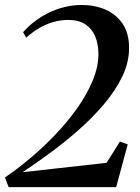

<svg xmlns="http://www.w3.org/2000/svg" viewBox="-24 -770 576 790"><path d="M11.5 0 -3.5 -40Q47 -74 101 -119.5Q155 -165 205 -217.5Q255 -270 294.8 -326.5Q334.5 -383 357.8 -439.5Q381 -496 381 -548.5Q380.5 -590.5 367 -621.8Q353.5 -653 326.2 -670.5Q299 -688 257 -688Q225.5 -688 195.8 -679.5Q166 -671 138.2 -655Q110.5 -639 84 -615L71 -637.5Q92.5 -662 119.5 -682.5Q146.5 -703 177.5 -718Q208.5 -733 242.5 -741.2Q276.5 -749.5 312.5 -749.5Q367 -749.5 411 -730Q455 -710.5 481 -671.5Q507 -632.5 507 -574Q507.5 -514 479 -455Q450.5 -396 403 -340.2Q355.5 -284.5 297.8 -233.8Q240 -183 180.5 -139.5Q121 -96 69 -61.5L414.5 -100L469.5 -187.5L501.5 -176L454 0Z"/></svg>

Font: Merriweather 144pt Medium
Style: Italic
Weight: 500
Italic angle: -7.8°
Version: Version 2.101